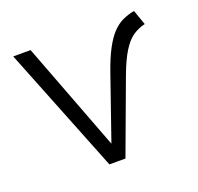

<svg xmlns="http://www.w3.org/2000/svg" viewBox="-93 -585 709 686"><g transform="rotate(-20 261.5 -242.5)"><path d="M212 0 21 -480H87L244 -67L328 -309Q345 -357.5 362 -389.5Q379 -421.5 397.2 -441Q415.5 -460.5 436.5 -470.5Q457.5 -480.5 482 -485L502 -428Q476.5 -422 455.8 -408Q435 -394 415.8 -363.5Q396.5 -333 376 -278L273 0Z"/></g></svg>

Font: Geologica Cursive Thin
Style: Regular
Weight: 250
Designer: Sindre Bremnes, Frode Helland
Foundry: Monokrom Skriftforlag AS
Version: Version 1.010;gftools[0.9.28]